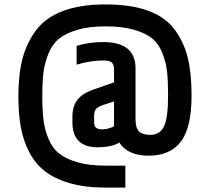

<svg xmlns="http://www.w3.org/2000/svg" viewBox="-20 -716 940 867"><path d="M495 -146V-258L443 -241Q421 -233 413 -223Q405 -213 405 -191V-165Q405 -147 413.5 -139.5Q422 -132 444 -132Q456 -132 468.5 -135.5Q481 -139 488 -142ZM546 131H455Q363 131 294.5 111Q226 91 182 56.5Q138 22 111 -31Q84 -84 73.5 -144.5Q63 -205 63 -282Q63 -379 81.5 -450.5Q100 -522 143 -579.5Q186 -637 264.5 -666.5Q343 -696 456 -696Q571 -696 649 -667.5Q727 -639 769 -582Q811 -525 828 -454.5Q845 -384 845 -286Q845 -138 796 -75.5Q747 -13 652 -13Q557 -13 519 -72Q483 -51 421 -51Q307 -51 307 -164V-188Q307 -236 329 -264.5Q351 -293 397 -310L495 -344V-402Q495 -423 485.5 -433Q476 -443 447 -443Q389 -443 326 -424V-509Q382 -526 447 -526Q592 -526 592 -407V-176Q592 -139 607.5 -123Q623 -107 659 -107Q702 -107 720.5 -145Q739 -183 739 -286Q739 -350 734.5 -391.5Q730 -433 713.5 -475.5Q697 -518 667 -542.5Q637 -567 584 -582Q531 -597 456 -597Q381 -597 328 -581Q275 -565 245 -540Q215 -515 198 -472Q181 -429 176 -386.5Q171 -344 171 -282Q171 -220 176 -177Q181 -134 198 -91.5Q215 -49 245.5 -24Q276 1 329 16.5Q382 32 456 32H546Z"/></svg>

Font: Khand ExtraBold
Style: Regular
Weight: 800
Designer: Sanchit Sawaria and Jyotish Sonowal (Devanagari), Satya Rajpurohit (Latin)
Foundry: Indian Type Foundry
Version: Version 2.000;PS 1.0;hotconv 1.0.79;makeotf.lib2.5.61930